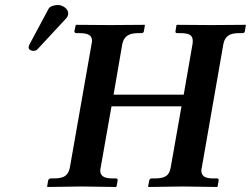

<svg xmlns="http://www.w3.org/2000/svg" viewBox="-20 -745 1001 766"><path d="M748 -568.8Q749 -573.2 749 -582Q749 -598.6 737.8 -605.7Q726.6 -612.8 701.2 -612.8H687Q678.7 -612.8 680.2 -621.1L684.1 -645L686 -646Q784.2 -645 823.2 -645L959 -646L960.9 -645L957 -621.1Q955.6 -612.8 948.2 -612.8H933.1Q903.3 -612.8 889.2 -601.8Q875 -590.8 871.1 -568.8L785.2 -77.1Q783.2 -69.3 783.2 -64.9Q783.2 -48.8 794.2 -41Q805.2 -33.2 831.1 -33.2H846.2Q853.5 -33.2 852.1 -23.9L848.1 -1L846.2 1Q744.1 -1 709 -1L573.2 1L570.8 -1L575.2 -23.9Q576.7 -33.2 585 -33.2H599.1Q629.4 -33.2 643.3 -43.2Q657.2 -53.2 661.1 -77.1L704.1 -320.8H424.8L381.8 -77.1Q379.9 -69.3 379.9 -64.9Q379.9 -48.8 391.4 -41Q402.8 -33.2 429.2 -33.2H442.9Q450.7 -33.2 449.2 -23.9L444.8 -1L442.9 1Q341.8 -1 306.2 -1L169.9 1L168 -1L171.9 -23.9Q172.4 -27.8 175.5 -30.5Q178.7 -33.2 182.1 -33.2H195.8Q226.1 -33.2 240.2 -43.2Q254.4 -53.2 258.8 -77.1L345.2 -568.8Q347.2 -577.6 347.2 -582Q347.2 -598.1 335.4 -605.5Q323.7 -612.8 297.9 -612.8H284.2Q276.9 -612.8 276.9 -621.1L282.2 -645L284.2 -646Q380.9 -645 419.9 -645L557.1 -646L558.1 -645L554.2 -621.1Q552.7 -612.8 544.9 -612.8H530.8Q501.5 -612.8 486.8 -601.8Q472.2 -590.8 467.8 -568.8L433.1 -367.2H712.9ZM210.9 -725.1Q225.6 -725.1 238.8 -715.1Q252 -705.1 252 -691.9V-688Q250 -677.7 243.2 -670.9L129.9 -548.8Q124 -542 111.8 -542Q106 -542 100.1 -545.9Q94.2 -549.8 94.2 -555.2Q94.2 -561 97.2 -566.9L173.8 -710Q178.2 -717.8 189.5 -721.4Q200.7 -725.1 210.9 -725.1Z"/></svg>

Font: Linux Libertine
Style: Bold Italic
Weight: 700
Italic angle: -11.5°
Designer: Philipp H. Poll
Foundry: Philipp H. Poll
Version: Version 4.0.5